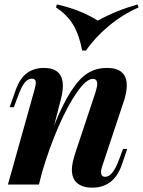

<svg xmlns="http://www.w3.org/2000/svg" viewBox="-20 -840 651 874"><path d="M399.9 14.2Q343.8 14.2 319.8 -19Q307.1 -39.1 307.1 -67.4Q307.1 -95.7 323.2 -145L413.1 -415Q422.4 -443.8 422.4 -458Q422.4 -481 402.8 -481Q373 -481 330.6 -420.4Q288.1 -359.9 245.1 -260.7Q202.1 -161.6 170.4 -51.8L157.2 0H16.1L137.2 -432.1Q143.1 -453.1 143.1 -463.9Q142.6 -481.9 125 -481.9Q107.4 -481.9 92.8 -464.4Q78.1 -446.8 62 -402.8L43 -352.1H23.9L50.8 -428.2Q69.8 -482.9 102.1 -506.8Q134.3 -530.8 180.2 -530.8Q266.1 -530.8 266.1 -448.7Q266.1 -423.3 257.8 -391.1L226.6 -269.5Q303.7 -461.9 380.9 -507.8Q418.9 -530.8 466.8 -530.8Q557.1 -530.8 557.1 -450.7Q557.1 -420.4 543.9 -379.9L445.8 -85Q439.9 -68.8 439.9 -55.7Q439.9 -35.2 459 -35.2Q493.2 -35.2 522 -113.8L540 -162.1H559.1L534.2 -88.9Q498 14.2 399.9 14.2ZM238.8 -819.8Q346.7 -795.9 424.8 -746.1Q509.3 -792.5 606 -819.8L610.8 -806.2Q538.6 -774.4 475.1 -721.7Q411.6 -668.9 371.6 -609.9H354Q340.8 -680.7 313.5 -726.6Q286.1 -772.5 234.9 -806.2Z"/></svg>

Font: PlayfairDisplay-BoldItalic
Style: Bold Italic
Weight: 700
Italic angle: -14.9847°
Designer: Claus Eggers Sørensen
Foundry: Claus Eggers Sørensen
Version: Version 1.002;PS 001.002;hotconv 1.0.70;makeotf.lib2.5.58329